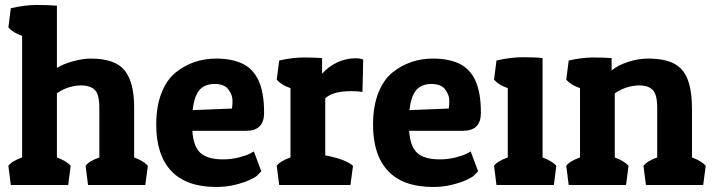

<svg xmlns="http://www.w3.org/2000/svg" viewBox="-20 -743 2863 771"><path d="M13.7 -632.8 23.4 -710Q80.1 -723.1 127.9 -723.1Q175.8 -723.1 208.5 -720.2V-470.2Q232.9 -485.8 272.7 -496.8Q312.5 -507.8 343.8 -507.8Q442.9 -507.8 480.7 -460Q518.6 -412.1 518.6 -314V-110.8Q557.6 -96.2 573.7 -77.1L563.5 0H333.5L323.7 -77.1Q337.4 -96.2 378.9 -110.8V-309.1Q378.9 -363.3 361.3 -381.3Q347.7 -396 321 -399.2Q294.4 -402.3 264.2 -394.5Q233.9 -386.7 208.5 -368.2V-110.8Q247.6 -96.2 263.7 -77.1L253.9 0H23.4L13.7 -77.1Q27.3 -96.2 68.8 -110.8V-599.1Q33.2 -610.8 13.7 -632.8Z M848.6 7.8Q728.5 7.8 668 -56.2Q607.4 -120.1 607.4 -242.2Q607.4 -315.9 628.4 -369.4Q649.4 -422.9 685.5 -452.1Q755.4 -507.8 848.6 -507.8Q910.6 -507.8 953.4 -487.5Q996.1 -467.3 1018.3 -419.7Q1040.5 -372.1 1040.5 -290Q1040.5 -217.8 969.2 -217.8H752.4Q756.3 -154.8 784.9 -128.9Q813.5 -103 875.5 -103Q909.2 -103 940.2 -111.1Q971.2 -119.1 985.4 -127L999.5 -134.8L1029.3 -55.2Q1023.9 -48.8 1012.2 -37.6Q1004.4 -30.3 980.5 -19.5Q956.5 -8.8 922.1 -0.5Q887.7 7.8 848.6 7.8ZM753.4 -300.8 911.6 -307.1Q913.6 -319.3 913.6 -340.8Q913.6 -360.8 897.5 -383.3Q881.3 -405.8 841.8 -405.8Q802.2 -405.8 781.2 -381.8Q760.3 -357.9 753.4 -300.8Z M1391.1 -377Q1315.9 -377 1286.1 -348.1V-119.1Q1368.2 -103.5 1397.5 -77.1L1387.2 0H1101.1L1091.3 -77.1Q1105 -96.2 1146.5 -110.8V-389.2Q1110.8 -400.9 1091.3 -422.9L1101.1 -500Q1154.8 -512.2 1200.2 -512.2Q1222.2 -512.2 1240.5 -511.5Q1258.8 -510.7 1273.4 -509.8V-446.8Q1296.4 -474.1 1332.5 -491.7Q1362.8 -505.9 1393.1 -508.3Q1423.3 -510.7 1438.5 -503.9L1435.5 -374Q1416 -377 1391.1 -377Z M1719.2 7.8Q1599.1 7.8 1538.6 -56.2Q1478 -120.1 1478 -242.2Q1478 -315.9 1499 -369.4Q1520 -422.9 1556.2 -452.1Q1626 -507.8 1719.2 -507.8Q1781.2 -507.8 1824 -487.5Q1866.7 -467.3 1888.9 -419.7Q1911.1 -372.1 1911.1 -290Q1911.1 -217.8 1839.8 -217.8H1623Q1627 -154.8 1655.5 -128.9Q1684.1 -103 1746.1 -103Q1779.8 -103 1810.8 -111.1Q1841.8 -119.1 1856 -127L1870.1 -134.8L1899.9 -55.2Q1894.5 -48.8 1882.8 -37.6Q1875 -30.3 1851.1 -19.5Q1827.1 -8.8 1792.7 -0.5Q1758.3 7.8 1719.2 7.8ZM1624 -300.8 1782.2 -307.1Q1784.2 -319.3 1784.2 -340.8Q1784.2 -360.8 1768.1 -383.3Q1752 -405.8 1712.4 -405.8Q1672.9 -405.8 1651.9 -381.8Q1630.9 -357.9 1624 -300.8Z M1963.9 -422.9 1973.6 -500Q2030.3 -513.2 2078.1 -513.2Q2102.1 -513.2 2122.1 -512.5Q2142.1 -511.7 2158.7 -509.8V-110.8Q2197.8 -96.2 2213.9 -77.1L2204.1 0H1973.6L1963.9 -77.1Q1977.5 -96.2 2019 -110.8V-389.2Q1983.4 -400.9 1963.9 -422.9Z M2253.9 -422.9 2263.7 -500Q2317.4 -512.2 2362.8 -512.2Q2384.8 -512.2 2403.1 -511.5Q2421.4 -510.7 2436 -509.8V-460Q2460.9 -481 2502.4 -494.4Q2543.9 -507.8 2582 -507.8Q2647.5 -507.8 2686 -488Q2724.6 -468.3 2741.7 -423.3Q2758.8 -378.4 2758.8 -303.2V-110.8Q2797.9 -96.2 2814 -77.1L2803.7 0H2573.7L2564 -77.1Q2577.6 -96.2 2619.1 -110.8V-309.1Q2619.1 -363.3 2601.6 -381.3Q2587.9 -396 2562 -399.2Q2536.1 -402.3 2505.9 -394.5Q2475.6 -386.7 2448.7 -368.2V-110.8Q2487.8 -96.2 2503.9 -77.1L2494.1 0H2263.7L2253.9 -77.1Q2267.6 -96.2 2309.1 -110.8V-389.2Q2273.4 -400.9 2253.9 -422.9Z"/></svg>

Font: Odor Mean Chey
Style: Regular
Weight: 400
Designer: Danh Hong
Version: Version 8.002; ttfautohint (v1.8.3)